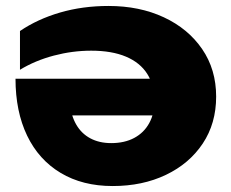

<svg xmlns="http://www.w3.org/2000/svg" viewBox="-20 -608 775 644"><path d="M344 -588Q448 -588 529.5 -550Q611 -512 658 -443.5Q705 -375 705 -284Q705 -194 660 -126.5Q615 -59 536.5 -21.5Q458 16 358 16Q257 16 183.5 -28Q110 -72 71 -153Q32 -234 32 -344H539V-221H147L214 -264Q218 -221 235.5 -190.5Q253 -160 283 -144Q313 -128 353 -128Q398 -128 430.5 -145.5Q463 -163 480.5 -195Q498 -227 498 -268Q498 -322 474 -360Q450 -398 402.5 -418Q355 -438 286 -438Q223 -438 160.5 -421.5Q98 -405 47 -374V-504Q106 -544 181.5 -566Q257 -588 344 -588Z"/></svg>

Font: Unbounded
Style: Bold
Weight: 700
Designer: Luke Prowse, Jean-Baptiste Morizot, Fátima Lázaro, Florian Runge
Foundry: NaN
Version: Version 1.700